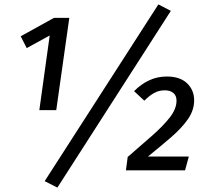

<svg xmlns="http://www.w3.org/2000/svg" viewBox="-20 -770 954 868"><path d="M223.8 -689.1H293.3L234.3 -272H157.8L204.7 -609.6L100.8 -552.6L73.6 -606ZM182 48.9 696 -750.1 752.4 -720.9 239.4 78.1ZM734.4 -424.1Q793.6 -424.1 825.6 -393.6Q857.7 -363 857.7 -316Q857.7 -272 829.8 -231.6Q801.8 -191.2 754.4 -150.3Q706.9 -109.3 649 -62.4H833.7L816.6 0H549.2L557.3 -60.4Q617.2 -112.3 667.2 -156.2Q717.1 -200.1 747.6 -239Q778 -278 778 -314.9Q778 -337.8 763.6 -349.7Q749.2 -361.7 725.2 -361.7Q698.3 -361.7 676.8 -349.7Q655.4 -337.7 632.4 -314.8L586.1 -358Q618.1 -390 654.7 -407Q691.3 -424.1 734.4 -424.1Z"/></svg>

Font: Fira Sans Variable
Style: Italic
Weight: 397
Italic angle: -8°
Designer: Carrois Corporate & Edenspiekermann AG
Foundry: Carrois Corporate GbR & Edenspiekermann AG
Version: Version 4.202